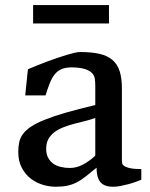

<svg xmlns="http://www.w3.org/2000/svg" viewBox="-20 -709 576 739"><path d="M50.3 -124Q50.3 -144.5 54 -161.6Q57.6 -178.7 68.6 -193.6Q79.6 -208.5 99.9 -221.9Q120.1 -235.4 153.1 -248.5Q186 -261.7 233.4 -275.4Q280.8 -289.1 346.7 -304.7V-379.4Q346.7 -393.1 345 -405.5Q343.3 -418 334.5 -427.5Q325.7 -437 307.4 -443.1Q289.1 -449.2 256.3 -449.7Q232.9 -449.7 217.3 -443.1Q201.7 -436.5 190.7 -422.9Q179.7 -409.2 171.6 -388.9Q163.6 -368.7 155.3 -341.8H77.1L87.4 -442.4Q103.5 -449.2 122.6 -457Q141.6 -464.8 161.4 -472.2Q181.2 -479.5 200.7 -486.1Q220.2 -492.7 237.1 -497.8Q253.9 -502.9 267.1 -505.9Q280.3 -508.8 287.6 -508.8Q331.5 -508.8 362.1 -502Q392.6 -495.1 412.1 -478.8Q431.6 -462.4 440.4 -435.3Q449.2 -408.2 449.2 -368.2V-87.4Q449.2 -74.2 460.9 -68.4Q472.7 -62.5 486.6 -60.5Q500.5 -58.6 512.2 -58.6Q523.9 -58.6 523.9 -57.6V-17.1Q514.2 -13.2 501.2 -8.5Q488.3 -3.9 473.6 0Q459 3.9 444.1 6.8Q429.2 9.8 415.5 9.8Q380.9 9.8 366.2 -8.3Q351.6 -26.4 351.6 -63.5Q328.1 -43.9 310.3 -30Q292.5 -16.1 275.6 -7.3Q258.8 1.5 239.7 5.6Q220.7 9.8 195.3 9.8Q169.9 9.8 144 2Q118.2 -5.9 97.4 -22.2Q76.7 -38.6 63.5 -64Q50.3 -89.4 50.3 -124ZM157.7 -136.2Q157.7 -116.7 164.8 -102.8Q171.9 -88.9 184.1 -79.8Q196.3 -70.8 213.1 -66.7Q230 -62.5 249 -62.5Q275.4 -62.5 300.8 -76.4Q326.2 -90.3 346.7 -109.9V-254.9Q329.1 -248.5 308.1 -243.4Q287.1 -238.3 266.1 -232.7Q245.1 -227.1 225.6 -219.7Q206.1 -212.4 190.9 -201.4Q175.8 -190.4 166.7 -174.6Q157.7 -158.7 157.7 -136.2ZM107.4 -689.5H399.4V-618.7H107.4Z"/></svg>

Font: Donegal One
Style: Regular
Weight: 400
Designer: Gary Lonergan
Foundry: Sorkin Type Co.
Version: Version 1.004